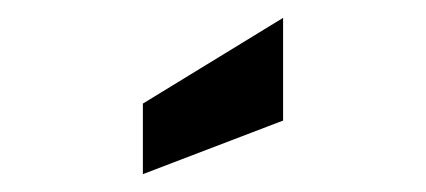

<svg xmlns="http://www.w3.org/2000/svg" viewBox="-20 -773 477 215"><path d="M140 -578V-657L297 -753V-638Z"/></svg>

Font: Cabin Condensed
Style: Bold
Weight: 700
Width: 3
Designer: Pablo Impallari
Foundry: Pablo Impallari. http://www.impallari.com Igino Marini. http://www.ikern.com
Version: Version 3.001; ttfautohint (v1.8.3)